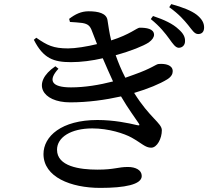

<svg xmlns="http://www.w3.org/2000/svg" viewBox="-20 -856 1040 936"><path d="M805 -667C823 -642 835 -624 851 -623C869 -623 882 -636 882 -655C883 -675 874 -693 851 -713C823 -740 780 -760 726 -778L715 -763C760 -727 786 -693 805 -667ZM897 -734C917 -709 928 -690 946 -690C965 -690 975 -702 975 -722C975 -744 965 -763 939 -784C913 -804 870 -821 815 -836L805 -821C855 -785 877 -758 897 -734ZM648 -246C606 -256 535 -271 455 -271C279 -271 192 -191 192 -105C192 7 325 60 469 60C587 60 671 44 671 2C671 -27 641 -42 604 -42C554 -42 539 -29 455 -29C368 -29 258 -45 258 -126C258 -187 326 -230 430 -230C510 -230 586 -205 622 -185C672 -157 688 -136 717 -136C746 -136 769 -181 769 -221C769 -256 710 -281 634 -403C702 -423 759 -447 795 -469C816 -482 822 -496 822 -509C822 -539 786 -547 753 -544C740 -543 721 -523 633 -492L591 -477C571 -516 557 -550 544 -587C618 -607 679 -632 705 -649C723 -662 731 -675 731 -687C730 -716 694 -721 661 -721C648 -721 614 -688 522 -659C513 -695 508 -733 504 -758C499 -791 460 -801 412 -801C376 -801 347 -787 317 -764L321 -749C341 -748 364 -746 381 -744C411 -739 420 -728 429 -703L453 -641C404 -629 348 -620 312 -620C240 -620 210 -635 157 -672L145 -662C191 -571 241 -553 326 -553C375 -553 429 -560 481 -572C498 -532 515 -494 531 -459C465 -442 394 -430 326 -430C228 -430 214 -466 265 -521L250 -533C132 -453 183 -357 322 -357C409 -357 494 -369 570 -386C606 -324 640 -280 656 -255C662 -246 661 -243 648 -246Z"/></svg>

Font: Noto Serif HK SemiBold
Style: Regular
Weight: 600
Designer: Ryoko NISHIZUKA 西塚涼子 (kana & ideographs); Frank Grießhammer (Latin, Greek & Cyrillic); Wenlong ZHANG 张文龙 (bopomofo); San
Foundry: Adobe
Version: Version 2.001;hotconv 1.1.0;makeotfexe 2.6.0